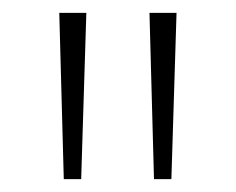

<svg xmlns="http://www.w3.org/2000/svg" viewBox="-20 -813 366 298"><path d="M79 -535H106L114 -793H72ZM219 -535H246L254 -793H212Z"/></svg>

Font: Noto Sans Kannada ExtraCondensed ExtraLight
Style: Regular
Weight: 200
Width: 2
Designer: Jelle Bosma - Monotype Design Team
Foundry: Monotype Imaging Inc.
Version: Version 2.005